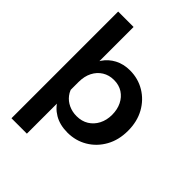

<svg xmlns="http://www.w3.org/2000/svg" viewBox="-256 -845 1163 1163"><g transform="rotate(45 325.5 -263.0)"><path d="M190.4 194H58.4V-720H190.4V-346.7H162Q169.2 -396.3 195.2 -435.1Q221.3 -473.9 264 -496.5Q306.8 -519 361.6 -519Q431.1 -519 488.1 -484.8Q545 -450.6 578.3 -390.7Q611.6 -330.8 611.6 -251.5Q611.6 -172.4 577.9 -112.2Q544.2 -52 487 -18Q429.8 16 359.5 16Q293.7 16 246.9 -11.8Q200 -39.6 176 -87.1Q152.1 -134.6 154.8 -192.4L183.5 -209.9Q188.1 -175.8 208.3 -149.3Q228.5 -122.7 259.8 -108.2Q291.1 -93.6 327.7 -93.6Q372.3 -93.6 405 -113.9Q437.8 -134.2 456.4 -170.1Q475 -206.1 475 -251.5Q475 -297.5 457.4 -333.2Q439.8 -368.8 408.3 -389.1Q376.9 -409.4 333.7 -409.4Q291.9 -409.4 259.6 -389.4Q227.4 -369.5 208.9 -333.6Q190.4 -297.7 190.4 -248.1Z"/></g></svg>

Font: Wix Madefor Display
Style: Regular
Weight: 400
Designer: Dalton Maag Ltd
Foundry: Dalton Maag Ltd
Version: Version 3.100